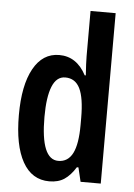

<svg xmlns="http://www.w3.org/2000/svg" viewBox="-54 -801 595 853"><g transform="rotate(5 243.0 -375.0)"><path d="M198 10Q120 10 79 -63.5Q38 -137 38 -272Q38 -405 79 -479Q120 -553 194 -553Q272 -553 314 -473H319Q317 -502 316 -523Q315 -544 315 -559V-760H427V0H337L322 -63H315Q292 -26 265 -8Q238 10 198 10ZM230 -84Q273 -84 294 -125Q315 -166 315 -252V-283Q315 -372 294.5 -414Q274 -456 229 -456Q190 -456 171 -409Q152 -362 152 -273Q152 -84 230 -84Z"/></g></svg>

Font: Noto Sans Lao ExtraCondensed SemiBold
Style: Regular
Weight: 600
Width: 2
Designer: Monotype Design Team
Foundry: Monotype Imaging Inc.
Version: Version 2.003; ttfautohint (v1.8.4.7-5d5b)